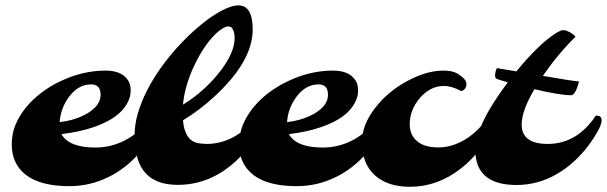

<svg xmlns="http://www.w3.org/2000/svg" viewBox="-20 -699 2295 726"><path d="M212.4 -191.9Q240.7 -141.1 340.8 -141.1Q403.3 -141.1 458.7 -171.6Q514.2 -202.1 553.7 -261.7Q575.7 -263.2 575.7 -243.7Q575.7 -221.7 549.6 -180.4Q523.4 -139.2 500.7 -113.8Q478 -88.4 450 -66.7Q421.9 -44.9 389.6 -29.3Q319.8 4.9 242.7 4.9Q87.4 4.9 41 -81.1Q24.4 -112.3 24.4 -152.6Q24.4 -192.9 38.3 -226.6Q52.2 -260.3 76.7 -290.8Q101.1 -321.3 134.8 -347.2Q168.5 -373 208 -391.6Q292 -432.1 379.4 -432.1Q442.4 -432.1 465.8 -392.6Q474.1 -378.9 474.1 -356.2Q474.1 -333.5 462.6 -311.5Q451.2 -289.6 431.6 -271.7Q412.1 -253.9 386.2 -240.5Q360.4 -227.1 331.1 -217.3Q279.3 -199.7 212.4 -191.9ZM205.6 -237.3Q268.1 -244.6 313 -272Q360.4 -301.3 360.4 -340.6Q360.4 -379.9 324.2 -379.9Q277.3 -379.9 242.7 -335Q209.5 -292 205.6 -237.3Z M881.3 -678.7Q935.5 -678.7 935.5 -587.4Q935.5 -466.8 789.1 -332.5Q733.4 -281.2 671.9 -244.1Q678.2 -168.9 727.1 -158.2Q742.7 -154.8 763.9 -154.8Q785.2 -154.8 809.8 -160.4Q834.5 -166 858.9 -178.7Q913.1 -206.5 949.2 -261.7Q971.2 -263.2 971.2 -243.7Q971.2 -235.8 960.7 -210.9Q950.2 -186 921.9 -146.2Q893.6 -106.4 854 -74.2Q763.2 0 652.3 0Q524.4 0 497.6 -109.4Q488.8 -143.6 488.8 -185.8Q488.8 -228 501.5 -271Q514.2 -314 535.6 -356.2Q557.1 -398.4 585.7 -439Q614.3 -479.5 646.2 -515.1Q678.2 -550.8 711.4 -580.8Q744.6 -610.8 775.9 -632.8Q842.8 -678.7 881.3 -678.7ZM671.9 -303.2Q753.9 -354.5 810.1 -426.3Q867.2 -499 867.2 -554.7Q867.2 -582.5 855.5 -594.7Q851.6 -599.1 841.8 -599.1Q832 -599.1 814.5 -586.7Q796.9 -574.2 778.3 -552.7Q759.8 -531.2 741.9 -502.2Q724.1 -473.1 709.5 -440.4Q677.2 -366.7 671.9 -303.2Z M1072.3 -191.9Q1100.6 -141.1 1200.7 -141.1Q1263.2 -141.1 1318.6 -171.6Q1374 -202.1 1413.6 -261.7Q1435.5 -263.2 1435.5 -243.7Q1435.5 -221.7 1409.4 -180.4Q1383.3 -139.2 1360.6 -113.8Q1337.9 -88.4 1309.8 -66.7Q1281.7 -44.9 1249.5 -29.3Q1179.7 4.9 1102.5 4.9Q947.3 4.9 900.9 -81.1Q884.3 -112.3 884.3 -152.6Q884.3 -192.9 898.2 -226.6Q912.1 -260.3 936.5 -290.8Q960.9 -321.3 994.6 -347.2Q1028.3 -373 1067.9 -391.6Q1151.9 -432.1 1239.3 -432.1Q1302.2 -432.1 1325.7 -392.6Q1334 -378.9 1334 -356.2Q1334 -333.5 1322.5 -311.5Q1311 -289.6 1291.5 -271.7Q1272 -253.9 1246.1 -240.5Q1220.2 -227.1 1190.9 -217.3Q1139.2 -199.7 1072.3 -191.9ZM1065.4 -237.3Q1127.9 -244.6 1172.9 -272Q1220.2 -301.3 1220.2 -340.6Q1220.2 -379.9 1184.1 -379.9Q1137.2 -379.9 1102.5 -335Q1069.3 -292 1065.4 -237.3Z M1724.6 -354.5Q1687.5 -374 1658.9 -374Q1630.4 -374 1607.2 -361.1Q1584 -348.1 1566.4 -327.1Q1529.3 -282.7 1529.3 -228.5Q1529.3 -187.5 1558.6 -164.1Q1585.4 -141.6 1637.7 -141.6Q1689.9 -141.6 1740.5 -172.6Q1791 -203.6 1829.1 -261.7Q1851.1 -263.2 1851.1 -243.7Q1851.1 -235.8 1839.1 -207.3Q1827.1 -178.7 1795.9 -136.7Q1764.6 -94.7 1723.6 -62.5Q1634.8 7.3 1530.3 7.3Q1445.8 7.3 1397.5 -36.1Q1348.6 -80.1 1348.6 -162.6Q1348.6 -227.1 1399.4 -292Q1446.8 -353 1519 -392.1Q1592.8 -432.1 1656.7 -432.1Q1691.4 -432.1 1710.4 -420.4Q1743.7 -399.9 1743.7 -381.3Q1743.7 -361.3 1724.6 -354.5Z M1933.1 0.5Q1777.3 0.5 1777.3 -131.8Q1777.3 -224.1 1899.9 -387.7Q1887.7 -391.6 1877.4 -394.5Q1867.2 -397.5 1860.8 -399.7Q1854.5 -401.9 1853 -406.7Q1851.6 -411.6 1852.1 -418Q1854 -432.6 1858.9 -441.4L1932.6 -429.2Q2019 -534.2 2081.5 -573.2Q2100.6 -585 2108.4 -585Q2116.2 -585 2122.3 -582.8Q2128.4 -580.6 2134.8 -577.1Q2148.4 -569.8 2156.2 -560.1Q2090.3 -495.6 2032.7 -412.1Q2144.5 -392.6 2169.4 -391.1Q2156.2 -338.9 2139.2 -338.9Q2097.2 -338.9 2001 -361.8Q1952.6 -281.2 1952.6 -228Q1952.6 -154.8 2051.3 -154.8Q2161.6 -154.8 2232.9 -261.7Q2254.9 -263.2 2254.9 -243.7Q2254.9 -226.6 2234.4 -192.6Q2213.9 -158.7 2193.4 -133.8Q2172.9 -108.9 2146 -84.7Q2119.1 -60.5 2086.4 -41.5Q2015.1 0.5 1933.1 0.5Z"/></svg>

Font: Molle
Style: Regular
Weight: 400
Italic angle: -22°
Designer: Elena Albertoni
Foundry: Elena Albertoni
Version: Version 1.001; ttfautohint (v0.92) -l 12 -r 12 -G 200 -x 10 